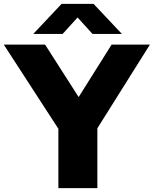

<svg xmlns="http://www.w3.org/2000/svg" viewBox="-48 -970 794 990"><path d="M253 0V-306L-28.5 -740H184.5L357.5 -469.5L527.5 -740H725L454 -308.5V0ZM123.5 -795 269.5 -950H434.5L580.5 -795H429L352 -880L275 -795Z"/></svg>

Font: Encode Sans SemiExpanded SemiExpanded ExtraBold
Style: Regular
Weight: 800
Width: 6
Designer: Multiple Designers
Foundry: Impallari Type
Version: Version 3.000; ttfautohint (v1.8.3) -l 8 -r 50 -G 200 -x 14 